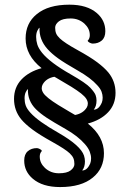

<svg xmlns="http://www.w3.org/2000/svg" viewBox="-20 -776 546 809"><path d="M350.1 -255.4Q418 -201.2 418 -130.4Q418 -65.9 371.1 -27.8Q322.8 12.2 233.4 12.2Q159.2 12.2 118.2 -22.9Q82 -53.7 82 -99.6Q82 -126 97.2 -138.9Q112.3 -151.9 135.3 -151.9Q140.1 -151.9 147.2 -148.4Q154.3 -145 156.7 -140.1Q147.5 -130.9 147.5 -116.5Q147.5 -102.1 153.1 -90.3Q158.7 -78.6 169.4 -68.4Q193.8 -45.9 228 -45.9Q262.2 -45.9 277.8 -58.1Q293.5 -70.3 293.5 -84.7Q293.5 -99.1 289.3 -109.1Q285.2 -119.1 273.9 -129.9Q255.4 -147.5 200.4 -178Q145.5 -208.5 116 -230.7Q86.4 -252.9 69.3 -273.4Q39.1 -310.5 39.1 -359.1Q39.1 -407.7 70.3 -440.9Q101.6 -474.1 155.3 -488.8Q87.9 -542.5 87.9 -613.8Q87.9 -678.2 134.8 -716.3Q183.1 -756.3 272.5 -756.3Q346.7 -756.3 387.7 -721.2Q423.8 -690.4 423.8 -644.5Q423.8 -618.2 408.7 -605.2Q393.6 -592.3 370.6 -592.3Q365.7 -592.3 358.6 -595.7Q351.6 -599.1 349.1 -604Q358.4 -613.3 358.4 -627.7Q358.4 -642.1 352.8 -653.8Q347.2 -665.5 336.4 -675.8Q312 -698.2 277.8 -698.2Q243.7 -698.2 228 -686Q212.4 -673.8 212.4 -659.4Q212.4 -645 216.6 -635Q220.7 -625 231.9 -614.3Q252 -595.2 306.2 -565.4Q360.4 -535.6 389.9 -513.4Q419.4 -491.2 436.5 -470.7Q466.8 -433.6 466.8 -384.8Q466.8 -335.9 435.5 -303Q404.3 -270 350.1 -255.4ZM386.7 -352.5Q386.7 -328.1 375 -314Q396.5 -314 409.2 -344.2Q412.6 -353 412.6 -364.7Q412.6 -376.5 408 -389.4Q403.3 -402.3 389.6 -417Q362.8 -447.3 307.6 -478.8Q252.4 -510.3 225.3 -529.8Q198.2 -549.3 180.2 -569.3Q144.5 -608.9 146.5 -659.2Q142.6 -657.2 137.5 -646.7Q132.3 -636.2 132.3 -620.4Q132.3 -604.5 137.2 -588.6Q142.1 -572.8 157.2 -553.7Q190.9 -512.2 276.9 -463.4Q342.8 -425.8 360.8 -406Q378.9 -386.2 382.8 -375.2Q386.7 -364.3 386.7 -352.5ZM225.6 -333.5 272 -305.7Q292.5 -293.5 296.4 -291.5Q330.1 -297.9 345.7 -323.2Q350.1 -330.6 350.1 -339.8Q350.1 -349.1 343.8 -359.4Q337.4 -369.6 321.8 -382.1Q306.2 -394.5 280.3 -410.6L215.3 -449.2Q213.9 -450.2 212.2 -450.9Q210.4 -451.7 209 -452.6Q174.8 -446.3 160.2 -420.9Q155.8 -413.6 155.8 -404.3Q155.8 -395 162.1 -384.8Q173.8 -365.7 225.6 -333.5ZM337.9 -96.2Q337.9 -71.8 326.2 -57.6Q347.7 -57.6 360.4 -87.9Q363.8 -96.7 363.8 -109.1Q363.8 -121.6 358.2 -136.7Q352.5 -151.9 338.4 -168Q308.6 -202.6 256.1 -232.4Q203.6 -262.2 176.5 -280Q149.4 -297.9 131.3 -315.9Q95.7 -351.6 97.7 -400.4Q93.8 -398.4 88.6 -387.9Q83.5 -377.4 83.5 -361.6Q83.5 -345.7 88.4 -331.5Q93.3 -317.4 108.4 -300.8Q140.1 -265.1 228 -215.3Q320.3 -162.1 334 -120.1Q337.9 -107.9 337.9 -96.2Z"/></svg>

Font: Rye
Style: Regular
Weight: 400
Designer: Nicole Fally
Foundry: Nicole Fally
Version: Version 1.001